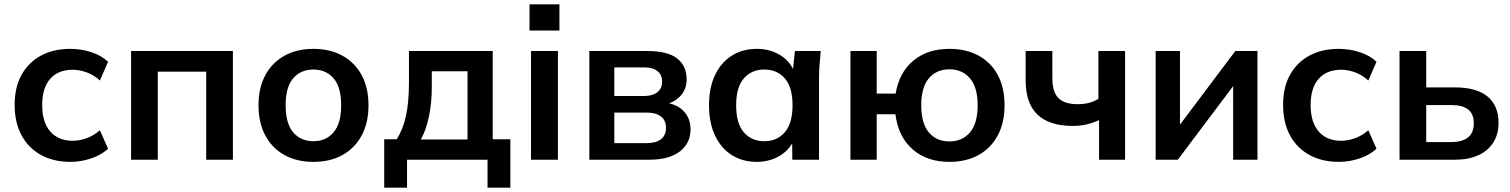

<svg xmlns="http://www.w3.org/2000/svg" viewBox="-20 -742 7015 892"><path d="M307 10Q229 10 170.5 -22Q112 -54 80 -113.5Q48 -173 48 -255Q48 -337 80.5 -395Q113 -453 171 -484Q229 -515 307 -515Q357 -515 404.5 -499.5Q452 -484 482 -455L444 -368Q417 -393 383.5 -405.5Q350 -418 318 -418Q251 -418 213.5 -376Q176 -334 176 -254Q176 -174 213.5 -131Q251 -88 318 -88Q349 -88 382.5 -100Q416 -112 444 -137L482 -51Q451 -22 403.5 -6Q356 10 307 10Z M589 0V-505H1062V0H938V-409H713V0Z M1436.1 10Q1358 10 1301 -22Q1244 -54 1212.5 -112.8Q1181 -171.7 1181 -252.8Q1181 -334 1212.5 -392.5Q1244 -451 1301.2 -483Q1358.4 -515 1436.2 -515Q1514 -515 1571.5 -483Q1629 -451 1660.5 -392.4Q1692 -333.7 1692 -252.9Q1692 -172 1660.5 -113Q1629 -54 1571.6 -22Q1514.2 10 1436.1 10ZM1435.9 -86Q1495 -86 1530 -127.5Q1565 -169 1565 -253Q1565 -337 1529.8 -378Q1494.7 -419 1435.8 -419Q1377 -419 1342 -378Q1307 -337 1307 -253Q1307 -169 1341.9 -127.5Q1376.9 -86 1435.9 -86Z M1765 130V-95H1823Q1853 -142 1866.5 -205.5Q1880 -269 1880 -361V-505H2269V-95H2351V130H2245V0H1871V130ZM1935 -94H2152V-411H1986V-333Q1986 -266 1973 -202Q1960 -138 1935 -94Z M2447 0V-505H2572V0ZM2440 -600V-722H2579V-600Z M2718 0V-505H2987Q3082 -505 3126 -470.5Q3170 -436 3170 -373Q3170 -325 3138 -293Q3106 -261 3053 -253V-267Q3118 -263 3153 -229Q3188 -195 3188 -141Q3188 -76 3138 -38Q3088 0 2996 0ZM2834 -77H2983Q3027 -77 3050.5 -95Q3074 -113 3074 -148Q3074 -183 3050.5 -201Q3027 -219 2983 -219H2834ZM2834 -296H2972Q3012 -296 3034 -313.5Q3056 -331 3056 -363Q3056 -395 3034 -412Q3012 -429 2972 -429H2834Z M3496 10Q3430 10 3380 -21.5Q3330 -53 3302 -112Q3274 -171 3274 -253Q3274 -335 3302 -393.5Q3330 -452 3380 -483.5Q3430 -515 3496 -515Q3560 -515 3608.5 -483.5Q3657 -452 3673 -399H3662L3673 -505H3793Q3790 -474 3787.5 -442Q3785 -410 3785 -379V0H3661L3660 -104H3672Q3656 -52 3607 -21Q3558 10 3496 10ZM3531 -86Q3590 -86 3626 -127.5Q3662 -169 3662 -253Q3662 -337 3626 -378Q3590 -419 3531 -419Q3472 -419 3436 -378Q3400 -337 3400 -253Q3400 -169 3435.5 -127.5Q3471 -86 3531 -86Z M4391 10Q4286 10 4219.5 -48.5Q4153 -107 4140 -211H4053V0H3931V-505H4053V-307H4141Q4157 -405 4223 -460Q4289 -515 4391 -515Q4469 -515 4526.5 -483.5Q4584 -452 4615.5 -393.5Q4647 -335 4647 -253Q4647 -172 4615.5 -113Q4584 -54 4526.5 -22Q4469 10 4391 10ZM4391 -85Q4450 -85 4486 -126.5Q4522 -168 4522 -253Q4522 -337 4486 -378.5Q4450 -420 4391 -420Q4331 -420 4295.5 -378.5Q4260 -337 4260 -253Q4260 -168 4295.5 -126.5Q4331 -85 4391 -85Z M5086 0V-184Q5058 -171 5028 -164Q4998 -157 4965 -157Q4854 -157 4799.5 -210Q4745 -263 4745 -368V-505H4869V-379Q4869 -315 4897 -286.5Q4925 -258 4987 -258Q5016 -258 5039 -264Q5062 -270 5083 -283V-505H5207V0Z M5349 0V-505H5462V-123H5432L5719 -505H5822V0H5709V-383H5740L5452 0Z M6200 10Q6122 10 6063.5 -22Q6005 -54 5973 -113.5Q5941 -173 5941 -255Q5941 -337 5973.5 -395Q6006 -453 6064 -484Q6122 -515 6200 -515Q6250 -515 6297.5 -499.5Q6345 -484 6375 -455L6337 -368Q6310 -393 6276.5 -405.5Q6243 -418 6211 -418Q6144 -418 6106.5 -376Q6069 -334 6069 -254Q6069 -174 6106.5 -131Q6144 -88 6211 -88Q6242 -88 6275.5 -100Q6309 -112 6337 -137L6375 -51Q6344 -22 6296.5 -6Q6249 10 6200 10Z M6482 0V-505H6606V-336H6739Q6840 -336 6891 -293.5Q6942 -251 6942 -171Q6942 -119 6918 -80.5Q6894 -42 6848.5 -21Q6803 0 6739 0ZM6606 -82H6722Q6773 -82 6800 -103.5Q6827 -125 6827 -169Q6827 -213 6800.5 -233.5Q6774 -254 6722 -254H6606Z"/></svg>

Font: Mulish ExtraLight
Style: Regular
Weight: 200
Designer: Vernon Adams
Foundry: Vernon Adams
Version: Version 3.603